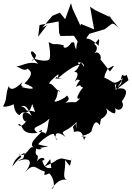

<svg xmlns="http://www.w3.org/2000/svg" viewBox="-23 -824 842 1228"><path d="M289 -256C302 -294 261 -275 350 -350C354 -296 291 -338 374 -319C311 -316 340 -344 347 -323C459 -421 496 -410 492 -411C441 -428 520 -436 514 -397C479 -456 499 -395 451 -365C510 -364 426 -273 470 -315C492 -311 520 -306 504 -331C490 -266 471 -274 546 -252C539 -350 559 -282 540 -382C540 -375 459 -283 465 -267C502 -302 536 -245 520 -272C503 -269 441 -173 491 -196C450 -154 470 -179 394 -167C440 -194 399 -213 405 -215C407 -202 320 -160 326 -179C355 -212 338 -275 363 -234C301 -273 318 -325 226 -253L253 -238ZM716 -256C713 -244 708 -293 721 -284C712 -257 706 -218 764 -325C694 -266 705 -310 635 -330C657 -322 630 -323 666 -384C726 -419 704 -400 680 -367C636 -425 584 -490 613 -439C639 -454 602 -518 572 -472C633 -536 558 -541 585 -547C602 -561 620 -606 607 -531C525 -618 506 -538 557 -621C513 -587 500 -635 494 -643C477 -550 468 -561 464 -508C445 -539 464 -562 433 -551C408 -509 375 -513 385 -534C314 -553 338 -528 288 -555C294 -524 301 -478 295 -450C288 -420 192 -447 200 -449C152 -426 205 -431 207 -473C173 -522 152 -486 221 -416C159 -437 112 -398 81 -400C109 -390 131 -365 154 -385C172 -369 198 -355 134 -290C213 -260 201 -245 115 -267C174 -275 84 -252 123 -302C59 -234 36 -256 33 -274C8 -212 26 -194 -3 -145C2 -131 109 -163 71 -178C56 -153 75 -92 103 -88C129 -132 158 -69 183 -159C209 -81 212 -118 154 -116C138 -115 148 -154 60 -149C138 -131 130 -182 180 -82C109 -148 112 -53 142 -47C171 -88 110 18 93 -32C128 -34 101 42 216 26C159 -24 248 -1 310 -86C277 -74 292 11 265 33C274 15 190 24 245 8C255 25 148 85 192 120C159 100 150 200 85 157C137 191 110 162 54 244C61 242 54 193 135 153C124 208 128 181 91 206C165 180 195 202 138 278C195 212 206 256 254 270C282 271 231 313 291 285C318 303 336 379 307 384C359 307 401 326 415 328C364 323 401 259 393 199C441 258 415 240 440 181C431 213 439 201 368 189L310 209C352 191 354 199 261 242C318 174 289 178 309 270C322 222 272 290 247 204C285 194 238 165 212 211C236 142 193 196 209 123C209 139 266 128 231 122C311 107 299 122 221 99C226 87 331 -5 334 50C347 34 290 0 346 74C316 56 327 -5 396 52C355 0 387 39 468 -45C459 -31 475 42 460 -34C430 1 451 -17 449 20C524 -2 502 78 518 68C515 44 554 57 496 47C594 22 543 3 560 21C566 3 581 -77 615 -23C629 -86 613 -49 645 -78C678 -111 653 -127 655 -131C723 -74 717 -106 714 -133C738 -104 780 -138 756 -176C787 -214 810 -275 716 -255C787 -311 732 -296 760 -345C796 -322 776 -378 799 -311L717 -249ZM312 -723 247 -646 278 -664 221 -589 230 -664 352 -687 355 -614 363 -594 450 -595 479 -551 512 -597 647 -637 694 -673 707 -670 752 -634 736 -646 669 -729 688 -711 586 -759 553 -781 579 -636 495 -671 481 -631 493 -656 441 -768 431 -804 394 -701 360 -743Z"/></svg>

Font: Hussar Lance
Style: Italic
Weight: 700
Foundry: Cannot Into Space Fonts, PlusOne Fonts
Version: Version 2.27